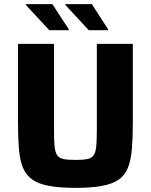

<svg xmlns="http://www.w3.org/2000/svg" viewBox="-20 -900 730 928"><path d="M345 8Q268 8 217 -1.5Q166 -11 136 -32Q106 -53 91 -89.5Q76 -126 71.5 -180.5Q67 -235 67 -310V-688H241V-273Q241 -225 243.5 -195.5Q246 -166 255.5 -151Q265 -136 286.5 -131.5Q308 -127 345 -127Q382 -127 403 -131.5Q424 -136 433.5 -151Q443 -166 445.5 -195.5Q448 -225 448 -273V-688H622V-310Q622 -235 617.5 -180.5Q613 -126 598.5 -89.5Q584 -53 554 -32Q524 -11 473 -1.5Q422 8 345 8ZM502 -754H409L296 -876V-880H424L502 -759ZM312 -754H218L105 -876V-880H233L312 -759Z"/></svg>

Font: Saira Thin
Style: Bold
Weight: 700
Version: Version 1.101